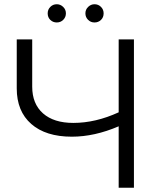

<svg xmlns="http://www.w3.org/2000/svg" viewBox="-20 -886 771 906"><path d="M612 -700V0H540V-290Q426 -241 319 -241Q196 -241 127.5 -301Q59 -361 59 -469V-700H132V-477Q132 -396 183 -351Q234 -306 326 -306Q431 -306 540 -356V-700ZM205 -823Q205 -841 217.5 -853.5Q230 -866 248 -866Q265 -866 278 -853.5Q291 -841 291 -823Q291 -805 278.5 -792.5Q266 -780 248 -780Q230 -780 217.5 -792Q205 -804 205 -823ZM383 -823Q383 -841 396 -853.5Q409 -866 426 -866Q444 -866 456.5 -853.5Q469 -841 469 -823Q469 -804 456.5 -792Q444 -780 426 -780Q408 -780 395.5 -792.5Q383 -805 383 -823Z"/></svg>

Font: CMG Sans
Style: Regular
Weight: 400
Designer: Julieta Ulanovsky
Foundry: Julieta Ulanovsky
Version: Version 7.200